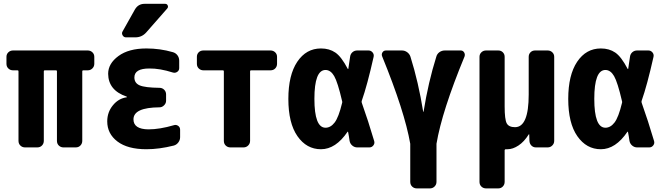

<svg xmlns="http://www.w3.org/2000/svg" viewBox="-20 -790 3540 1029"><path d="M450.2 -519.5Q464.8 -519.5 475.1 -509.8Q485.4 -500 485.4 -485.4V-448.2Q485.4 -433.6 475.1 -423.3Q464.8 -413.1 450.2 -413.1H425.8Q420.9 -413.1 420.9 -408.2V-35.2Q420.9 -20.5 411.1 -10.3Q401.4 0 385.7 0H320.3Q305.7 0 295.4 -9.8Q285.2 -19.5 285.2 -35.2V-408.2Q285.2 -413.1 280.3 -413.1H219.7Q214.8 -413.1 214.8 -408.2V-35.2Q214.8 -20.5 205.1 -10.3Q195.3 0 179.7 0H114.3Q99.6 0 89.4 -9.8Q79.1 -19.5 79.1 -35.2V-408.2Q79.1 -413.1 74.2 -413.1H49.8Q35.2 -413.1 24.9 -422.9Q14.6 -432.6 14.6 -448.2V-485.4Q14.6 -500 24.9 -509.8Q35.2 -519.5 49.8 -519.5Z M912.1 -119.1Q923.8 -123 934.6 -115.7Q945.3 -108.4 945.3 -94.7V-54.7Q945.3 -39.1 935.5 -26.4Q925.8 -13.7 911.1 -9.8Q833 9.8 764.6 9.8Q664.1 9.8 609.4 -31.7Q554.7 -73.2 554.7 -139.6Q554.7 -188.5 585 -225.6Q615.2 -262.7 659.2 -268.6Q660.2 -268.6 660.2 -269.5Q660.2 -271.5 658.2 -272.5Q560.5 -305.7 559.6 -394.5Q559.6 -449.2 614.7 -489.7Q669.9 -530.3 764.6 -530.3Q837.9 -530.3 905.3 -510.7Q920.9 -506.8 930.7 -494.1Q940.4 -481.4 940.4 -464.8V-424.8Q940.4 -412.1 929.7 -404.8Q918.9 -397.5 906.2 -401.4Q835.9 -423.8 780.3 -422.9Q700.2 -422.9 700.2 -375Q700.2 -344.7 728.5 -332.5Q756.8 -320.3 835 -319.3Q849.6 -319.3 859.9 -309.1Q870.1 -298.8 870.1 -284.2V-250Q870.1 -236.3 859.4 -225.6Q848.6 -214.8 835 -214.8Q695.3 -213.9 695.3 -150.4Q695.3 -97.7 775.4 -96.7Q835.9 -96.7 912.1 -119.1ZM754.9 -769.5H865.2Q875 -769.5 878.9 -760.7Q882.8 -752 876 -744.1L763.7 -616.2Q740.2 -589.8 705.1 -589.8H655.3Q643.6 -589.8 637.2 -600.6Q630.9 -611.3 636.7 -621.1L703.1 -739.3Q720.7 -769.5 754.9 -769.5Z M1429.7 -519.5Q1444.3 -519.5 1454.6 -509.8Q1464.8 -500 1464.8 -485.4V-448.2Q1464.8 -433.6 1455.1 -423.3Q1445.3 -413.1 1429.7 -413.1H1325.2Q1320.3 -413.1 1320.3 -408.2V-35.2Q1320.3 -20.5 1310.1 -10.3Q1299.8 0 1285.2 0H1214.8Q1200.2 0 1189.9 -9.8Q1179.7 -19.5 1179.7 -35.2V-408.2Q1179.7 -413.1 1174.8 -413.1H1070.3Q1055.7 -413.1 1045.4 -422.9Q1035.2 -432.6 1035.2 -448.2V-485.4Q1035.2 -500 1044.9 -509.8Q1054.7 -519.5 1070.3 -519.5Z M1813.5 -238.3Q1815.4 -243.2 1813.5 -248Q1790 -349.6 1771 -382.3Q1752 -415 1724.6 -415Q1665 -415 1665 -260.3Q1665 -105.5 1724.6 -105.5Q1752 -105.5 1773.4 -133.3Q1794.9 -161.1 1813.5 -238.3ZM1918.9 -239.3Q1953.1 -143.6 1985.4 -34.2Q1989.3 -21.5 1981 -10.7Q1972.7 0 1960 0H1894.5Q1879.9 0 1868.2 -9.8Q1856.4 -19.5 1853.5 -35.2Q1852.5 -42 1850.1 -58.1Q1847.7 -74.2 1845.7 -82Q1845.7 -83 1844.7 -84Q1843.8 -85 1842.8 -84Q1779.3 9.8 1700.2 9.8Q1623 9.8 1574.2 -60.1Q1525.4 -129.9 1525.4 -259.8Q1525.4 -387.7 1573.2 -459Q1621.1 -530.3 1700.2 -530.3Q1745.1 -530.3 1777.3 -508.3Q1809.6 -486.3 1843.8 -420.9Q1844.7 -419.9 1845.7 -419.9Q1846.7 -419.9 1846.7 -420.9Q1850.6 -448.2 1856.4 -486.3Q1858.4 -501 1869.1 -510.3Q1879.9 -519.5 1894.5 -519.5H1955.1Q1967.8 -519.5 1976.6 -509.3Q1985.4 -499 1982.4 -485.4Q1948.2 -333 1918.9 -250Q1917 -244.1 1918.9 -239.3Z M2449.2 -519.5Q2460.9 -519.5 2467.3 -509.3Q2473.6 -499 2469.7 -487.3Q2348.6 -194.3 2319.3 -19.5V184.6Q2319.3 199.2 2309.1 209.5Q2298.8 219.7 2284.2 219.7H2213.9Q2199.2 219.7 2189 210Q2178.7 200.2 2178.7 184.6V-19.5Q2148.4 -193.4 2028.3 -487.3Q2023.4 -499 2029.8 -509.3Q2036.1 -519.5 2048.8 -519.5H2133.8Q2149.4 -519.5 2162.1 -510.3Q2174.8 -501 2179.7 -486.3Q2222.7 -349.6 2248 -191.4Q2248 -190.4 2249 -190.4Q2250 -190.4 2250 -191.4Q2275.4 -349.6 2318.4 -486.3Q2322.3 -501 2335 -510.3Q2347.7 -519.5 2364.3 -519.5Z M2915 -519.5Q2929.7 -519.5 2939.9 -509.8Q2950.2 -500 2950.2 -485.4V-35.2Q2950.2 -20.5 2939.9 -10.3Q2929.7 0 2915 0H2852.5Q2837.9 0 2828.1 -9.8Q2818.4 -19.5 2817.4 -35.2L2816.4 -69.3Q2816.4 -70.3 2815.4 -70.3Q2813.5 -70.3 2813.5 -69.3Q2789.1 -30.3 2758.8 -10.3Q2728.5 9.8 2700.2 9.8H2690.4Q2685.5 9.8 2684.6 14.6V184.6Q2684.6 199.2 2674.8 209.5Q2665 219.7 2650.4 219.7H2585Q2570.3 219.7 2560.1 210Q2549.8 200.2 2549.8 184.6V-485.4Q2549.8 -500 2560.1 -509.8Q2570.3 -519.5 2585 -519.5H2650.4Q2665 -519.5 2674.8 -509.8Q2684.6 -500 2684.6 -485.4V-219.7Q2684.6 -149.4 2695.8 -128.9Q2707 -108.4 2740.2 -108.4Q2813.5 -108.4 2813.5 -283.2V-485.4Q2813.5 -500 2823.2 -509.8Q2833 -519.5 2847.7 -519.5Z M3313.5 -238.3Q3315.4 -243.2 3313.5 -248Q3290 -349.6 3271 -382.3Q3252 -415 3224.6 -415Q3165 -415 3165 -260.3Q3165 -105.5 3224.6 -105.5Q3252 -105.5 3273.4 -133.3Q3294.9 -161.1 3313.5 -238.3ZM3418.9 -239.3Q3453.1 -143.6 3485.4 -34.2Q3489.3 -21.5 3481 -10.7Q3472.7 0 3460 0H3394.5Q3379.9 0 3368.2 -9.8Q3356.4 -19.5 3353.5 -35.2Q3352.5 -42 3350.1 -58.1Q3347.7 -74.2 3345.7 -82Q3345.7 -83 3344.7 -84Q3343.8 -85 3342.8 -84Q3279.3 9.8 3200.2 9.8Q3123 9.8 3074.2 -60.1Q3025.4 -129.9 3025.4 -259.8Q3025.4 -387.7 3073.2 -459Q3121.1 -530.3 3200.2 -530.3Q3245.1 -530.3 3277.3 -508.3Q3309.6 -486.3 3343.8 -420.9Q3344.7 -419.9 3345.7 -419.9Q3346.7 -419.9 3346.7 -420.9Q3350.6 -448.2 3356.4 -486.3Q3358.4 -501 3369.1 -510.3Q3379.9 -519.5 3394.5 -519.5H3455.1Q3467.8 -519.5 3476.6 -509.3Q3485.4 -499 3482.4 -485.4Q3448.2 -333 3418.9 -250Q3417 -244.1 3418.9 -239.3Z"/></svg>

Font: Rounded-L Mgen+ 1m bold
Style: Bold
Weight: 700
Designer: [Source Han Sans]
Ryoko NISHIZUKA  (kana & ideographs); Paul D. Hunt (Latin, Greek & Cyrillic); Wenlong ZHANG  (bopomofo
Version: Version 1.059.20150602